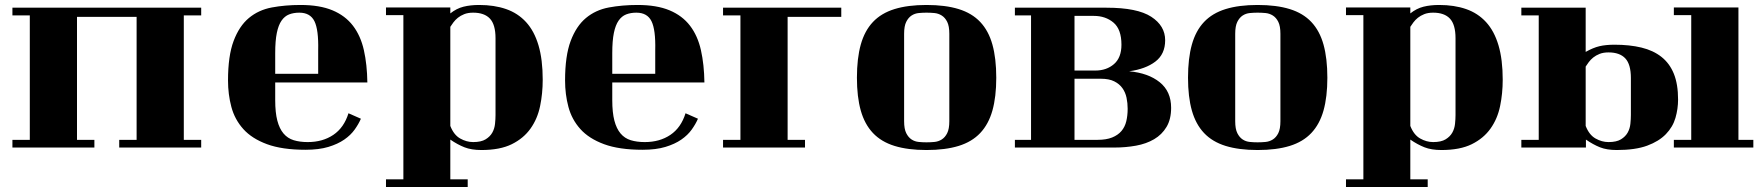

<svg xmlns="http://www.w3.org/2000/svg" viewBox="-20 -533 7093 773"><path d="M290 -465V30H360V61H30V30H100V-471H30V-502H790V-471H720V30H790V61H460V30H530V-465Z M1433 -55Q1424 -34 1408 -11.5Q1392 11 1366 29Q1340 47 1302 58.5Q1264 70 1210 70Q1116 70 1055 47.5Q994 25 959.5 -13.5Q925 -52 911.5 -102.5Q898 -153 898 -209Q898 -308 920.5 -368Q943 -428 982 -460.5Q1021 -493 1074.5 -503Q1128 -513 1190 -513Q1267 -513 1318.5 -491.5Q1370 -470 1401 -429.5Q1432 -389 1445 -331Q1458 -273 1459 -201H1088V-130Q1088 -80 1096.5 -47.5Q1105 -15 1121.5 4.5Q1138 24 1162.5 31.5Q1187 39 1219 39Q1279 39 1322 10Q1365 -19 1383 -77ZM1185 -482Q1162 -482 1144 -475Q1126 -468 1113.5 -450Q1101 -432 1094.5 -400.5Q1088 -369 1088 -319V-236H1261V-331Q1263 -413 1246 -447.5Q1229 -482 1185 -482Z M1534 189H1604V-472H1534V-503H1793V-479Q1818 -499 1846 -506Q1874 -513 1909 -513Q1970 -513 2017.5 -496.5Q2065 -480 2098 -444Q2131 -408 2148 -350.5Q2165 -293 2165 -212Q2165 -157 2154.5 -106Q2144 -55 2116 -15.5Q2088 24 2040.5 47.5Q1993 71 1918 71Q1878 71 1850 60Q1822 49 1793 29V189H1863V220H1534ZM1793 -26Q1807 10 1832.5 24.5Q1858 39 1885 39Q1917 39 1935 28Q1953 17 1962 1Q1971 -15 1973 -34.5Q1975 -54 1975 -70V-379Q1975 -434 1952.5 -458Q1930 -482 1885 -482Q1864 -482 1849 -476Q1834 -470 1823.5 -461.5Q1813 -453 1805.5 -443Q1798 -433 1793 -425Z M2790 -55Q2781 -34 2765 -11.5Q2749 11 2723 29Q2697 47 2659 58.5Q2621 70 2567 70Q2473 70 2412 47.5Q2351 25 2316.5 -13.5Q2282 -52 2268.5 -102.5Q2255 -153 2255 -209Q2255 -308 2277.5 -368Q2300 -428 2339 -460.5Q2378 -493 2431.5 -503Q2485 -513 2547 -513Q2624 -513 2675.5 -491.5Q2727 -470 2758 -429.5Q2789 -389 2802 -331Q2815 -273 2816 -201H2445V-130Q2445 -80 2453.5 -47.5Q2462 -15 2478.5 4.5Q2495 24 2519.5 31.5Q2544 39 2576 39Q2636 39 2679 10Q2722 -19 2740 -77ZM2542 -482Q2519 -482 2501 -475Q2483 -468 2470.5 -450Q2458 -432 2451.5 -400.5Q2445 -369 2445 -319V-236H2618V-331Q2620 -413 2603 -447.5Q2586 -482 2542 -482Z M3367 -465H3151V30H3221V61H2891V30H2961V-471H2891V-502H3367Z M3430 -220Q3430 -298 3445.5 -353.5Q3461 -409 3494.5 -444.5Q3528 -480 3581.5 -496.5Q3635 -513 3710 -513Q3786 -513 3839.5 -496.5Q3893 -480 3926.5 -444.5Q3960 -409 3975.5 -353.5Q3991 -298 3991 -220Q3991 -143 3975.5 -88Q3960 -33 3926.5 2.5Q3893 38 3839.5 54.5Q3786 71 3710 71Q3635 71 3581.5 54.5Q3528 38 3494.5 2.5Q3461 -33 3445.5 -88Q3430 -143 3430 -220ZM3802 -397Q3802 -428 3793.5 -445Q3785 -462 3771.5 -470.5Q3758 -479 3742 -480.5Q3726 -482 3710 -482Q3695 -482 3679 -480.5Q3663 -479 3650 -470.5Q3637 -462 3628.5 -445Q3620 -428 3620 -397V-45Q3620 -14 3628.5 3Q3637 20 3650 28.5Q3663 37 3679 38.5Q3695 40 3710 40Q3726 40 3742 38.5Q3758 37 3771.5 28.5Q3785 20 3793.5 3Q3802 -14 3802 -45Z M4435 -502Q4559 -502 4615 -465.5Q4671 -429 4671 -371Q4671 -315 4631.5 -285Q4592 -255 4526 -246Q4603 -239 4649 -202Q4695 -165 4695 -99Q4695 -53 4676.5 -22Q4658 9 4626.5 27.5Q4595 46 4553.5 53.5Q4512 61 4467 61H4066V30H4131V-471H4066V-502ZM4390 -249Q4435 -249 4465 -275Q4495 -301 4495 -353Q4495 -415 4463 -442Q4431 -469 4384 -469H4306V-249ZM4399 30Q4434 30 4457.5 20.5Q4481 11 4495 -5.5Q4509 -22 4514.5 -45Q4520 -68 4520 -95Q4520 -118 4515.5 -139.5Q4511 -161 4499 -178Q4487 -195 4466 -205.5Q4445 -216 4412 -216H4306V30Z M4763 -220Q4763 -298 4778.5 -353.5Q4794 -409 4827.5 -444.5Q4861 -480 4914.5 -496.5Q4968 -513 5043 -513Q5119 -513 5172.5 -496.5Q5226 -480 5259.5 -444.5Q5293 -409 5308.5 -353.5Q5324 -298 5324 -220Q5324 -143 5308.5 -88Q5293 -33 5259.5 2.5Q5226 38 5172.5 54.5Q5119 71 5043 71Q4968 71 4914.5 54.5Q4861 38 4827.5 2.5Q4794 -33 4778.5 -88Q4763 -143 4763 -220ZM5135 -397Q5135 -428 5126.5 -445Q5118 -462 5104.5 -470.5Q5091 -479 5075 -480.5Q5059 -482 5043 -482Q5028 -482 5012 -480.5Q4996 -479 4983 -470.5Q4970 -462 4961.5 -445Q4953 -428 4953 -397V-45Q4953 -14 4961.5 3Q4970 20 4983 28.5Q4996 37 5012 38.5Q5028 40 5043 40Q5059 40 5075 38.5Q5091 37 5104.5 28.5Q5118 20 5126.5 3Q5135 -14 5135 -45Z M5399 189H5469V-472H5399V-503H5658V-479Q5683 -499 5711 -506Q5739 -513 5774 -513Q5835 -513 5882.5 -496.5Q5930 -480 5963 -444Q5996 -408 6013 -350.5Q6030 -293 6030 -212Q6030 -157 6019.5 -106Q6009 -55 5981 -15.5Q5953 24 5905.5 47.5Q5858 71 5783 71Q5743 71 5715 60Q5687 49 5658 29V189H5728V220H5399ZM5658 -26Q5672 10 5697.5 24.5Q5723 39 5750 39Q5782 39 5800 28Q5818 17 5827 1Q5836 -15 5838 -34.5Q5840 -54 5840 -70V-379Q5840 -434 5817.5 -458Q5795 -482 5750 -482Q5729 -482 5714 -476Q5699 -470 5688.5 -461.5Q5678 -453 5670.5 -443Q5663 -433 5658 -425Z M6979 -503V30H7039V61H6719V30H6789V-472H6719V-503ZM6105 -502H6364V-324Q6394 -341 6419.5 -347Q6445 -353 6480 -353Q6541 -353 6588.5 -341.5Q6636 -330 6669 -304Q6702 -278 6719 -236Q6736 -194 6736 -132Q6736 -95 6725.5 -58.5Q6715 -22 6687 7Q6659 36 6611.5 53.5Q6564 71 6489 71Q6449 71 6421.5 60Q6394 49 6365 29V61H6105V30H6175V-471H6105ZM6364 -26Q6378 10 6403.5 24.5Q6429 39 6456 39Q6488 39 6506 28Q6524 17 6533 1Q6542 -15 6544 -34.5Q6546 -54 6546 -70V-219Q6546 -274 6523.5 -298Q6501 -322 6456 -322Q6435 -322 6420 -316Q6405 -310 6394.5 -301.5Q6384 -293 6376.5 -283Q6369 -273 6364 -265Z"/></svg>

Font: Cafe24 ClassicType
Style: Regular
Weight: 400
Designer: Cafe24 thkim, hmlim, mnelim & 4IR
Foundry: Cafe24
Version: Version 1.000